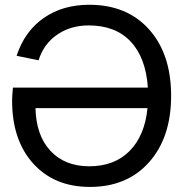

<svg xmlns="http://www.w3.org/2000/svg" viewBox="-20 -754 754 790"><path d="M350.1 15.1Q203.6 15.1 116.7 -81.1Q29.8 -177.2 29.8 -339.8Q29.8 -359.9 33.2 -393.6H588.4Q580.1 -516.6 517.6 -583Q455.1 -649.4 345.2 -649.4Q270.5 -649.4 215.1 -611.3Q159.7 -573.2 138.7 -505.9L48.3 -524.4Q81.5 -625.5 159.7 -679.9Q237.8 -734.4 347.7 -734.4Q502.4 -734.4 593.3 -633.1Q684.1 -531.7 684.1 -359.9Q684.1 -188.5 593.5 -86.7Q502.9 15.1 350.1 15.1ZM586.9 -309.1H126Q128.4 -197.3 187.5 -133.5Q246.6 -69.8 347.2 -69.8Q450.7 -69.8 513.2 -132.8Q575.7 -195.8 586.9 -309.1Z"/></svg>

Font: Vela Sans Med
Style: Regular
Weight: 500
Designer: Principal design: Mikhail Sharanda - project Manrope.
Design modification: Ravid Balaliev
Foundry: Mikhail Sharanda
Version: Version 1.001